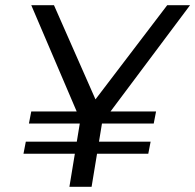

<svg xmlns="http://www.w3.org/2000/svg" viewBox="-20 -720 752 740"><path d="M624.5 -700H712.5L406 -290.5H581.5L572.5 -244H373L361.5 -174H560.5L551.5 -127.5H354L333 0H247.5L268.5 -127.5H70.5L79.5 -174H276L287.5 -244H91.5L100.5 -290.5H275.5L100.5 -700H188L348 -337Z"/></svg>

Font: Argentum Sans Light
Style: Italic
Weight: 300
Italic angle: -11.3°
Designer: Julieta Ulanovsky (font), Owen Earl (portions from Jones font), Cristiano Sobral (main changes and remaster)
Foundry: Julieta Ulanovsky (font), Owen Earl (portions from Jones font), Cristiano Sobral (main changes and remaster)
Version: Version 3.127